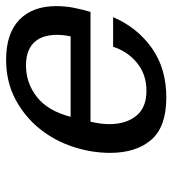

<svg xmlns="http://www.w3.org/2000/svg" viewBox="12 -564 564 628"><g transform="rotate(-90 294.0 -250.0)"><path d="M108 -172Q108 -233 128 -293.5Q148 -354 187 -402.5Q226 -451 283 -481.5Q340 -512 413 -512Q498 -512 543 -469Q588 -426 588 -348Q588 -319 582.5 -290.5Q577 -262 569 -236H210Q206 -219 204 -204Q202 -189 202 -174Q202 -120 229 -86.5Q256 -53 311 -53Q365 -53 402.5 -84Q440 -115 455 -162H552Q518 -83 451 -35.5Q384 12 289 12Q193 12 150.5 -37.5Q108 -87 108 -172ZM489 -301Q494 -324 494 -346Q494 -365 489.5 -383Q485 -401 473.5 -415.5Q462 -430 442.5 -438.5Q423 -447 394 -447Q336 -447 290.5 -411Q245 -375 226 -301Z"/></g></svg>

Font: Perun
Style: Italic
Weight: 400
Italic angle: -12°
Foundry: Copyright (c) Stefan Peev, Context Ltd, 2016
Version: Version 1.027